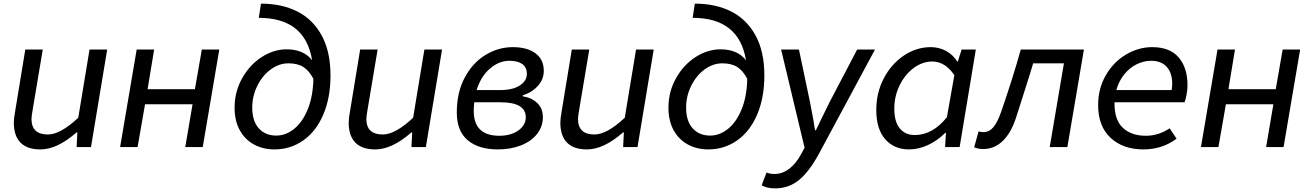

<svg xmlns="http://www.w3.org/2000/svg" viewBox="-20 -808 7202 1055"><path d="M56 -134Q56 -157 63 -195L119 -536H215L160 -208Q153 -168 153 -155Q153 -69 243 -69Q312 -69 410 -161L472 -536H569L480 0H401L405 -80H400Q294 13 202 13Q129 13 92.5 -24.5Q56 -62 56 -134Z M731 -536H827L791 -318H1051L1089 -536H1185L1094 0H998L1038 -235H777L736 0H640Z M1269 -217Q1269 -304 1310.5 -378Q1352 -452 1418 -494.5Q1484 -537 1555 -537Q1648 -537 1695 -477Q1657 -710 1402 -710L1414 -788Q1529 -788 1614.5 -744.5Q1700 -701 1748 -612.5Q1796 -524 1796 -394Q1796 -271 1756.5 -178.5Q1717 -86 1646.5 -36.5Q1576 13 1488 13Q1426 13 1376.5 -13.5Q1327 -40 1298 -91.5Q1269 -143 1269 -217ZM1498 -63Q1551 -63 1597 -100.5Q1643 -138 1671.5 -208.5Q1700 -279 1702 -375Q1679 -419 1647.5 -439.5Q1616 -460 1565 -460Q1513 -460 1467 -426Q1421 -392 1393.5 -335.5Q1366 -279 1366 -217Q1366 -143 1402 -103Q1438 -63 1498 -63Z M1896 -134Q1896 -157 1903 -195L1959 -536H2055L2000 -208Q1993 -168 1993 -155Q1993 -69 2083 -69Q2152 -69 2250 -161L2312 -536H2409L2320 0H2241L2245 -80H2240Q2134 13 2042 13Q1969 13 1932.5 -24.5Q1896 -62 1896 -134Z M2490 -190Q2490 -300 2533.5 -381.5Q2577 -463 2647.5 -506Q2718 -549 2798 -549Q2877 -549 2922.5 -515Q2968 -481 2968 -419Q2968 -372 2935.5 -336Q2903 -300 2852 -284V-279Q2902 -271 2932.5 -241.5Q2963 -212 2963 -164Q2963 -113 2931.5 -72.5Q2900 -32 2843.5 -9.5Q2787 13 2715 13Q2610 13 2550 -37.5Q2490 -88 2490 -190ZM2869 -164Q2869 -246 2729 -246H2586Q2583 -222 2583 -199Q2583 -62 2724 -62Q2787 -62 2828 -91Q2869 -120 2869 -164ZM2726 -313Q2798 -313 2836.5 -338.5Q2875 -364 2875 -402Q2875 -438 2850 -456Q2825 -474 2779 -474Q2722 -474 2672 -431Q2622 -388 2599 -313Z M3059 -134Q3059 -157 3066 -195L3122 -536H3218L3163 -208Q3156 -168 3156 -155Q3156 -69 3246 -69Q3315 -69 3413 -161L3475 -536H3572L3483 0H3404L3408 -80H3403Q3297 13 3205 13Q3132 13 3095.5 -24.5Q3059 -62 3059 -134Z M3653 -217Q3653 -304 3694.5 -378Q3736 -452 3802 -494.5Q3868 -537 3939 -537Q4032 -537 4079 -477Q4041 -710 3786 -710L3798 -788Q3913 -788 3998.5 -744.5Q4084 -701 4132 -612.5Q4180 -524 4180 -394Q4180 -271 4140.5 -178.5Q4101 -86 4030.5 -36.5Q3960 13 3872 13Q3810 13 3760.5 -13.5Q3711 -40 3682 -91.5Q3653 -143 3653 -217ZM3882 -63Q3935 -63 3981 -100.5Q4027 -138 4055.5 -208.5Q4084 -279 4086 -375Q4063 -419 4031.5 -439.5Q4000 -460 3949 -460Q3897 -460 3851 -426Q3805 -392 3777.5 -335.5Q3750 -279 3750 -217Q3750 -143 3786 -103Q3822 -63 3882 -63Z M4165 210 4192 140Q4211 148 4236 148Q4279 148 4317 119Q4355 90 4383 37L4401 4L4272 -536H4370L4431 -246L4451 -140Q4453 -121 4459 -92H4463L4489 -146Q4516 -203 4538 -246L4690 -536H4788L4482 33Q4427 135 4370.5 181Q4314 227 4240 227Q4193 227 4165 210Z M4795 -204Q4795 -299 4836.5 -378Q4878 -457 4947 -503Q5016 -549 5094 -549Q5140 -549 5178.5 -528Q5217 -507 5240 -470H5243L5264 -536H5342L5253 0H5173L5178 -78H5174Q5131 -35 5079 -11Q5027 13 4975 13Q4894 13 4844.5 -42.5Q4795 -98 4795 -204ZM5183 -164 5224 -395Q5173 -470 5103 -470Q5048 -470 5000 -434Q4952 -398 4923 -338.5Q4894 -279 4894 -212Q4894 -138 4924.5 -102Q4955 -66 5006 -66Q5105 -66 5183 -164Z M5333 1 5357 -86Q5369 -82 5384 -82Q5415 -82 5438 -108.5Q5461 -135 5482 -196Q5549 -391 5589 -536H5936L5845 0H5748L5826 -460H5657Q5643 -411 5602 -284L5565 -168Q5538 -81 5491.5 -35Q5445 11 5382 11Q5353 11 5333 1Z M6014 -231Q6014 -322 6056.5 -395Q6099 -468 6167.5 -508.5Q6236 -549 6311 -549Q6408 -549 6456.5 -492.5Q6505 -436 6505 -341Q6505 -314 6500 -288.5Q6495 -263 6489 -246H6104V-238Q6104 -148 6150.5 -105Q6197 -62 6276 -62Q6346 -62 6407 -103L6445 -46Q6366 13 6263 13Q6151 13 6082.5 -50.5Q6014 -114 6014 -231ZM6418 -313Q6421 -333 6421 -350Q6421 -406 6391.5 -440Q6362 -474 6304 -474Q6265 -474 6226 -455Q6187 -436 6157.5 -399.5Q6128 -363 6114 -313Z M6670 -536H6766L6730 -318H6990L7028 -536H7124L7033 0H6937L6977 -235H6716L6675 0H6579Z"/></svg>

Font: Nebula Sans Medium
Style: Regular
Weight: 500
Italic angle: -9°
Designer: Paul D. Hunt for Adobe (as Source Sans)
Foundry: Nebula Entertainment & Broadcasting LLC
Version: Version 1.010